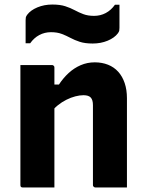

<svg xmlns="http://www.w3.org/2000/svg" viewBox="-20 -827 640 847"><path d="M540 0Q503 0 471 0Q439 0 401 0Q398 0 395.5 -1.5Q393 -3 391.5 -5Q390 -7 390 -11Q390 -70 390 -129Q390 -188 390 -246.5Q390 -305 390 -363Q390 -386 380.5 -396.5Q371 -407 348 -407Q332 -407 312.5 -402Q293 -397 273 -387Q253 -377 235 -362.5Q217 -348 203 -328V-454H240Q259 -483 283 -505Q307 -527 336 -539.5Q365 -552 398 -552Q430 -552 456.5 -541.5Q483 -531 501.5 -510.5Q520 -490 530 -460.5Q540 -431 540 -394Q540 -346 540 -297Q540 -248 540 -198.5Q540 -149 540 -99Q540 -74 540 -49.5Q540 -25 540 0ZM220 0Q195 0 173 0Q151 0 128.5 0Q106 0 81 0Q78 0 76 -0.5Q74 -1 72.5 -2.5Q71 -4 70.5 -6Q70 -8 70 -11Q70 -65 70 -119Q70 -173 70 -226.5Q70 -280 70 -334Q70 -388 70 -442Q70 -469 70 -494Q70 -519 70 -540Q98 -540 121 -540Q144 -540 165.5 -540Q187 -540 209 -540Q213 -540 215 -538.5Q217 -537 218.5 -535Q220 -533 220 -529Q220 -441 220 -353Q220 -265 220 -176.5Q220 -88 220 0ZM395 -757Q423 -757 446.5 -769.5Q470 -782 487 -806H507Q507 -788 507 -770Q507 -752 507 -735.5Q507 -719 507 -704Q507 -696 506 -691.5Q505 -687 500 -680Q485 -660 455 -647.5Q425 -635 389 -635Q355 -635 332 -642.5Q309 -650 290.5 -660Q272 -670 252 -677.5Q232 -685 205 -685Q177 -685 153.5 -672.5Q130 -660 113 -636H93Q93 -655 93 -672.5Q93 -690 93 -707Q93 -724 93 -738Q93 -746 94 -750.5Q95 -755 100 -762Q115 -782 145 -794.5Q175 -807 211 -807Q245 -807 268 -799.5Q291 -792 309.5 -782Q328 -772 348 -764.5Q368 -757 395 -757Z"/></svg>

Font: Recursive Monospace ExtraBold
Style: Regular
Weight: 800
Version: Version 1.047